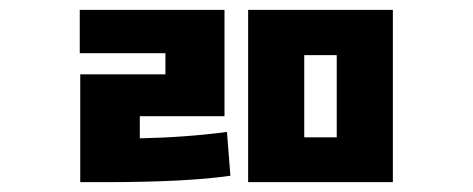

<svg xmlns="http://www.w3.org/2000/svg" viewBox="-20 -777 960 390"><path d="M264 -541V-496Q358 -498 441 -509L448 -420Q357 -407 193 -407H143V-626H316V-669H142V-757H436V-541ZM664 -498V-665H598V-498ZM484 -757H778V-407H484Z"/></svg>

Font: Noto Sans Korean Bold
Style: Bold
Weight: 700
Designer: Ryoko NISHIZUKA  (kana & ideographs); Paul D. Hunt (Latin, Greek & Cyrillic); Wenlong ZHANG  (bopomofo); Sandoll Communi
Foundry: Adobe Systems Incorporated
Version: Version 1.000;PS 1;hotconv 1.0.78;makeotf.lib2.5.61930